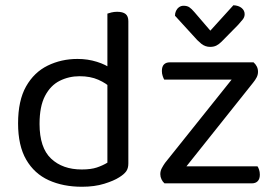

<svg xmlns="http://www.w3.org/2000/svg" viewBox="-20 -700 1056 733"><path d="M390 -79V-415L470 -416V-76Q470 -57 461.5 -45.5Q453 -34 435 -23Q415 -10 378 1.5Q341 13 293 13Q221 13 166 -12Q111 -37 80 -90.5Q49 -144 49 -229Q49 -316 79.5 -370Q110 -424 162 -449.5Q214 -475 276 -475Q315 -475 350 -464Q385 -453 405 -437V-363Q386 -382 355.5 -395.5Q325 -409 284 -409Q243 -409 208 -391.5Q173 -374 152 -334Q131 -294 131 -227Q131 -136 175 -94.5Q219 -53 292 -53Q327 -53 349.5 -60.5Q372 -68 390 -79ZM470 -396 390 -395V-648Q395 -650 405.5 -652.5Q416 -655 427 -655Q449 -655 459.5 -646.5Q470 -638 470 -619ZM640 0H608Q601 -6 596.5 -15.5Q592 -25 592 -35Q592 -47 597.5 -57.5Q603 -68 610 -78L917 -462H948Q956 -455 960.5 -446Q965 -437 965 -426Q965 -415 960 -405Q955 -395 946 -384ZM937 -462V-396H607Q604 -401 601 -410Q598 -419 598 -429Q598 -446 606 -454Q614 -462 628 -462ZM614 0V-65H963Q966 -61 969 -52.5Q972 -44 972 -33Q972 -17 964 -8.5Q956 0 941 0ZM722 -654 783 -583 871 -680Q891 -679 902.5 -669.5Q914 -660 914 -646Q914 -635 907 -626Q900 -617 889 -605L826 -541Q816 -531 806 -526Q796 -521 782 -521Q773 -521 764.5 -524Q756 -527 748.5 -533Q741 -539 733 -547L648 -640Q648 -650 652 -658.5Q656 -667 663.5 -672.5Q671 -678 681 -678Q694 -678 702.5 -672.5Q711 -667 722 -654Z"/></svg>

Font: Baloo Tamma 2
Style: Regular
Weight: 400
Designer: Divya Kowshik, Shuchita Grover and Ek Type
Foundry: Ek Type
Version: Version 1.700